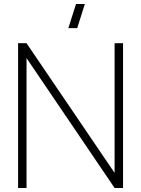

<svg xmlns="http://www.w3.org/2000/svg" viewBox="-20 -935 702 955"><path d="M364 -795H320L358 -915H402ZM70 0V-720H112L550 -75V-720H592V0H550L112 -646V0Z"/></svg>

Font: Manrope ExtraLight ExtraLight
Style: Regular
Weight: 250
Version: Version 4.501